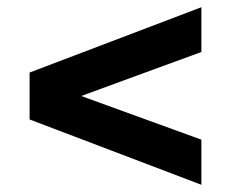

<svg xmlns="http://www.w3.org/2000/svg" viewBox="-20 -616 639 532"><path d="M62 -285V-415L538 -596V-472L205 -350L538 -229V-104Z"/></svg>

Font: Chess Sans
Style: Bold
Weight: 700
Designer: Wolf Bōese
Foundry: Wolf Bōese
Version: Version 7.223